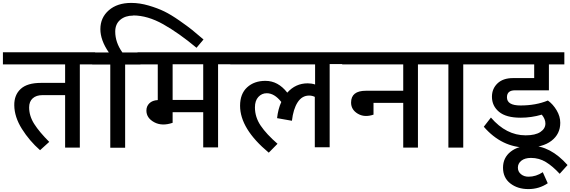

<svg xmlns="http://www.w3.org/2000/svg" viewBox="-40 -1013 3916 1318"><path d="M613 -654V-571H508V0H407V-360H252Q209 -360 184.5 -338Q160 -316 160 -276Q160 -217 195 -162Q230 -107 298 -39L235 18Q162 -46 110.5 -128Q59 -210 58 -290Q57 -361 102 -402.5Q147 -444 241 -444H407V-571H-20V-654Z M874 -907V-906Q820 -906 785.5 -877Q751 -848 751 -796Q751 -722 800 -653H924V-570H819V1H717V-570H593V-653H707Q649 -737 649 -813Q649 -892 707 -942.5Q765 -993 861 -993Q919 -993 980.5 -975Q1042 -957 1088 -934.5Q1134 -912 1192 -871.5Q1250 -831 1279 -807.5Q1308 -784 1357 -742L1309 -685Q1188 -786 1080.5 -846.5Q973 -907 874 -907Z M1561 -654V-572H1457V-1H1355V-243H1145V-170Q1072 -145 1018.5 -174Q965 -203 965 -254Q965 -284 985.5 -304Q1006 -324 1043 -326V-571H904V-654ZM1355 -327V-572H1145V-327Z M2329 -654 2327 -573H2223V-2H2121V-348Q2103 -357 2082 -357Q2033 -357 2003 -310.5Q1973 -264 1964 -184L1862 -202Q1869 -265 1891 -313Q1844 -373 1791 -373Q1757 -373 1733.5 -347.5Q1710 -322 1710 -276Q1710 -209 1749.5 -150.5Q1789 -92 1865 -26L1805 35Q1608 -129 1608 -287Q1608 -369 1656.5 -413.5Q1705 -458 1782 -458Q1869 -458 1932 -377Q1989 -441 2072 -441Q2099 -441 2123 -433V-571H1541V-654Z M2934 -654V-571H2829V0H2728V-307H2524V-226Q2462 -205 2416 -232.5Q2370 -260 2370 -309Q2370 -390 2472 -390H2728V-571H2309V-654Z M3245 -654V-571H3140V0H3038V-571H2914V-654Z M3495 -393Q3440 -393 3440 -345Q3440 -289 3533 -289Q3639 -289 3721 -323Q3756 -298 3781 -256Q3806 -214 3806 -170Q3806 -93 3745.5 -46.5Q3685 0 3576 0Q3405 0 3281 -143L3330 -206Q3435 -84 3568 -84Q3635 -84 3669.5 -107Q3704 -130 3704 -165Q3704 -196 3679 -226Q3608 -205 3534 -205Q3434 -205 3385.5 -245.5Q3337 -286 3337 -349Q3337 -404 3375 -440.5Q3413 -477 3482 -477H3627V-571H3225V-654H3834V-571H3728V-393Z M3603 -13Q3738 -13 3856 120L3802 180Q3754 128 3707.5 99.5Q3661 71 3605 71Q3563 71 3539 90Q3515 109 3515 138Q3515 165 3536 182.5Q3557 200 3588 200Q3640 200 3686 169L3720 245Q3661 285 3587 285Q3513 285 3463 246Q3413 207 3413 138Q3413 70 3465 28.5Q3517 -13 3603 -13Z"/></svg>

Font: Martel Sans DemiBold
Style: Regular
Weight: 600
Designer: Dan Reynolds and Mathieu Réguer
Foundry: Dan Reynolds and Mathieu Réguer
Version: Version 1.001;PS 001.001;hotconv 1.0.70;makeotf.lib2.5.58329